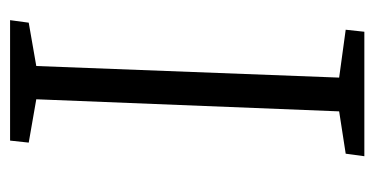

<svg xmlns="http://www.w3.org/2000/svg" viewBox="-201 -542 743 381"><g transform="rotate(-90 170.5 -351.5)"><path d="M164 -651 78 -666 82 -703H321L316 -666L230 -651L207 -50L302 -37L298 0H51L56 -37L140 -50Z"/></g></svg>

Font: Literata 18pt Light
Style: Italic
Weight: 300
Italic angle: -2°
Designer: Latin by Veronika Burian and Jose Scaglione. Greek by Irene Vlachou. Cyrillic by Vera Evstafieva
Foundry: TypeTogether
Version: Version 3.103;gftools[0.9.29]